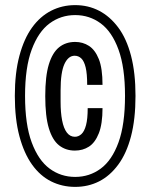

<svg xmlns="http://www.w3.org/2000/svg" viewBox="-20 -719 588 751"><path d="M274 12Q223 12 180 -9.5Q137 -31 105.5 -75Q74 -119 56 -186Q38 -253 38 -344Q38 -434 56 -501Q74 -568 105.5 -611.5Q137 -655 180 -677Q223 -699 274 -699Q325 -699 367.5 -677Q410 -655 442.5 -611.5Q475 -568 492.5 -501Q510 -434 510 -344Q510 -253 492.5 -186Q475 -119 442.5 -75Q410 -31 367.5 -9.5Q325 12 274 12ZM273 -130Q237 -130 211 -150.5Q185 -171 171 -217.5Q157 -264 157 -343Q157 -421 171 -467Q185 -513 211 -534Q237 -555 274 -555Q304 -555 328 -539.5Q352 -524 366.5 -488Q381 -452 381 -387H321Q321 -431 315 -455.5Q309 -480 298 -490.5Q287 -501 272 -501Q247 -501 232 -468.5Q217 -436 217 -365V-321Q217 -279 223 -248Q229 -217 241.5 -200.5Q254 -184 273 -184Q287 -184 298.5 -194.5Q310 -205 316.5 -229.5Q323 -254 323 -296H381Q381 -234 366.5 -197.5Q352 -161 328 -145.5Q304 -130 273 -130ZM274 -27Q330 -27 374 -59.5Q418 -92 443.5 -162Q469 -232 469 -344Q469 -455 443.5 -525Q418 -595 374 -627.5Q330 -660 274 -660Q218 -660 174 -627.5Q130 -595 104 -525Q78 -455 78 -344Q78 -232 104 -162Q130 -92 174 -59.5Q218 -27 274 -27Z"/></svg>

Font: Archivo ExtraCondensed
Style: Regular
Weight: 400
Width: 2
Designer: Hector Gatti
Foundry: Omnibus-Type
Version: Version 2.001